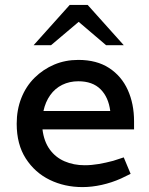

<svg xmlns="http://www.w3.org/2000/svg" viewBox="-20 -755 605 782"><path d="M316 7Q243 7 182.5 -22.5Q122 -52 85 -109.5Q48 -167 48 -251Q48 -308 67 -356Q86 -404 121 -438.5Q156 -473 201 -492Q246 -511 299 -511Q374 -511 424.5 -478Q475 -445 500.5 -388.5Q526 -332 526 -261V-228H153Q159 -179 182.5 -146.5Q206 -114 243 -98Q280 -82 325 -82Q353 -82 382 -87Q411 -92 441 -100L484 -114L512 -47L473 -28Q435 -11 394.5 -2Q354 7 316 7ZM157 -303H429Q422 -359 389.5 -391.5Q357 -424 299 -424Q263 -424 233.5 -409.5Q204 -395 184.5 -367.5Q165 -340 157 -303ZM412 -571 284 -680 264 -735H337L484 -571ZM117 -571 264 -735H337L317 -680L188 -571Z"/></svg>

Font: REM
Style: Regular
Weight: 400
Designer: Octavio Pardo
Foundry: Ashler Design
Version: Version 1.005;gftools[0.9.28]